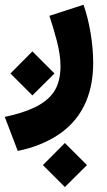

<svg xmlns="http://www.w3.org/2000/svg" viewBox="-50 -357 442 794"><path d="M127.4 325.7 218.3 416.5 309.6 325.7 218.3 234.4ZM-6.8 -53.2 84 37.6 175.3 -53.2 84 -144.5ZM23.4 267.1C85 254.9 139.2 233.4 186 203.6C279.8 143.6 335.4 45.4 335.4 -96.7C335.4 -173.3 320.8 -265.6 295.4 -337.4L154.3 -291.5C165 -259.8 175.3 -224.6 185.5 -186.5C195.3 -147.9 200.2 -113.8 200.2 -84C200.2 -38.6 190.4 -2.4 171.4 24.9C132.8 79.1 61.5 106.4 -30.3 126.5Z"/></svg>

Font: Vazirmatn Black
Style: Regular
Weight: 900
Designer: Saber Rastikerdar
Foundry: Saber Rastikerdar
Version: Version 33.003